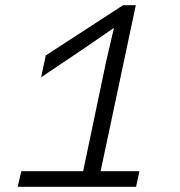

<svg xmlns="http://www.w3.org/2000/svg" viewBox="-20 -718 690 738"><path d="M287 0 387 -477 418 -611 302 -531 138 -421 156 -505 453 -698H502L354 0ZM48 0 62 -60H516L503 0Z"/></svg>

Font: Azeret Mono Thin ExtraLight
Style: Italic
Weight: 250
Italic angle: -12°
Version: Version 1.002